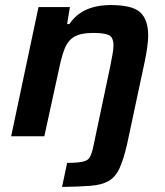

<svg xmlns="http://www.w3.org/2000/svg" viewBox="-20 -538 651 758"><path d="M225 200 245 105Q288 105 308 100Q328 95 334.5 83Q341 71 346 52L415 -275Q420 -301 424 -322.5Q428 -344 428 -358Q428 -391 409.5 -399.5Q391 -408 348 -408Q298 -408 272.5 -392.5Q247 -377 234.5 -344Q222 -311 212 -261L155 0H24L132 -510H256L245 -443H254Q304 -518 417 -518Q504 -518 534.5 -488.5Q565 -459 565 -398Q565 -380 561.5 -353.5Q558 -327 552 -298L482 30Q468 91 452 126Q436 161 409 176.5Q382 192 338 195.5Q294 199 225 200Z"/></svg>

Font: Saira SemiBold
Style: Italic
Weight: 600
Italic angle: -12°
Designer: Hector Gatti with collaboration of the Omnibus-Type team
Foundry: Omnibus-Type
Version: Version 1.100; ttfautohint (v1.8.3)